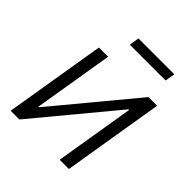

<svg xmlns="http://www.w3.org/2000/svg" viewBox="-197 -843 970 970"><g transform="rotate(45 288.5 -357.5)"><path d="M451.7 0H385.7L456.1 -426.3H451.7L98.1 0H35.6L125 -541H190.9L120.1 -113.8H124.5L479 -541H541ZM490.2 -714.8 481 -661.6H225.1L233.9 -714.8Z"/></g></svg>

Font: Inter 17pt Light
Style: Italic
Weight: 300
Italic angle: -9.3988°
Version: Version 4.001;git-66647c0bb